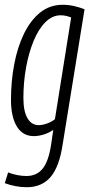

<svg xmlns="http://www.w3.org/2000/svg" viewBox="-29 -564 382 804"><path d="M-9 203 5 158Q44 173 82 173Q124 173 149 143Q174 113 185 42L194 -20Q175 -7 153.5 -0.5Q132 6 113 6Q66 6 41.5 -34.5Q17 -75 17 -146Q17 -223 30.5 -294.5Q44 -366 71 -422Q98 -478 138.5 -511Q179 -544 234 -544Q258 -544 282 -538.5Q306 -533 325 -525L233 43Q219 135 182.5 177.5Q146 220 83 220Q60 220 36 215.5Q12 211 -9 203ZM269 -491Q258 -495 247.5 -497.5Q237 -500 225 -500Q190 -500 161 -471Q132 -442 111.5 -392Q91 -342 80 -280.5Q69 -219 69 -154Q69 -98 86 -69Q103 -40 133 -40Q149 -40 168.5 -47Q188 -54 201 -65Z"/></svg>

Font: Georama Condensed Light
Style: Italic
Weight: 300
Width: 3
Italic angle: -9°
Designer: Jean-Baptiste Levee
Foundry: Production Type
Version: Version 1.000